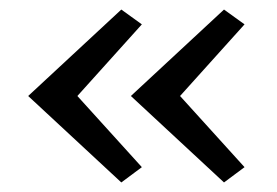

<svg xmlns="http://www.w3.org/2000/svg" viewBox="-20 -412 581 402"><path d="M277 -361 142 -211 277 -62 234 -30 39 -211 234 -392ZM492 -361 357 -211 492 -62 449 -30 254 -211 449 -392Z"/></svg>

Font: EauTest Medium
Style: Regular
Weight: 500
Designer: Christian Thalmann (Catharsis Fonts)
Version: Version 0.001;PS 000.001;hotconv 1.0.88;makeotf.lib2.5.64775